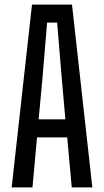

<svg xmlns="http://www.w3.org/2000/svg" viewBox="-20 -820 456 840"><path d="M31 0 120 -800H295L384 0H294L274 -219H142L122 0ZM149 -298H266L251 -468L230 -721H186L165 -468Z"/></svg>

Font: Big Shoulders Text Medium
Style: Regular
Weight: 500
Designer: Patric King
Foundry: XO Type Co
Version: Version 1.000; ttfautohint (v1.8.2)